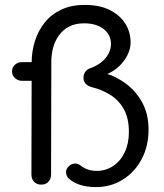

<svg xmlns="http://www.w3.org/2000/svg" viewBox="-20 -752 667 782"><path d="M148 0Q130 0 119 -11.5Q108 -23 108 -41L109 -498Q109 -542 122 -584Q135 -626 161.5 -659.5Q188 -693 229 -712.5Q270 -732 325 -732Q386 -732 427.5 -711Q469 -690 490.5 -655.5Q512 -621 512 -579Q512 -554 499.5 -528.5Q487 -503 465 -482Q443 -461 413 -449L411 -453Q457 -439 496.5 -408.5Q536 -378 560.5 -332Q585 -286 585 -224Q585 -156 556.5 -103Q528 -50 479.5 -20Q431 10 371 10Q332 10 303.5 0Q275 -10 259 -26Q250 -35 249 -50Q248 -65 263 -77Q273 -86 286 -86Q299 -86 312 -75Q324 -66 340 -61Q356 -56 374 -56Q411 -56 441 -76Q471 -96 488 -132Q505 -168 505 -214Q505 -272 483.5 -309Q462 -346 427 -367Q392 -388 354 -397Q336 -402 328 -412Q320 -422 320 -435Q320 -448 326 -457.5Q332 -467 342 -472Q372 -482 392 -498Q412 -514 422 -533.5Q432 -553 432 -573Q432 -610 402.5 -633.5Q373 -657 322 -657Q287 -657 262 -644Q237 -631 220.5 -608.5Q204 -586 196.5 -558Q189 -530 189 -500L188 -41Q188 -23 177 -11.5Q166 0 148 0ZM69 -423Q53 -423 41 -434Q29 -445 29 -461Q29 -478 41 -488.5Q53 -499 69 -499H147Q164 -499 170.5 -488Q177 -477 177 -461Q177 -445 170.5 -434Q164 -423 147 -423Z"/></svg>

Font: Quicksand Light Medium
Style: Regular
Weight: 500
Version: Version 3.006